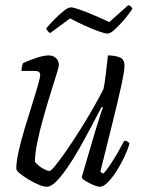

<svg xmlns="http://www.w3.org/2000/svg" viewBox="-20 -711 542 731"><path d="M158 0Q146 0 127 -8Q108 -16 89 -27.5Q70 -39 56.5 -50Q43 -61 42 -68Q42 -94 51 -135Q60 -176 74 -222Q88 -268 101.5 -310.5Q115 -353 124 -384.5Q133 -416 133 -426Q133 -441 112 -441H62Q62 -458 68 -471Q95 -483 121 -491.5Q147 -500 166 -500Q181 -500 192.5 -490.5Q204 -481 204 -463Q204 -456 194.5 -426Q185 -396 171.5 -352.5Q158 -309 144.5 -261Q131 -213 122 -169Q113 -125 113 -95Q125 -80 142.5 -70Q160 -60 168 -60Q174 -60 191.5 -81.5Q209 -103 233.5 -138.5Q258 -174 284.5 -216Q311 -258 334.5 -299Q358 -340 374 -372Q379 -395 383 -430.5Q387 -466 391 -500Q416 -500 435 -493Q454 -486 454 -461Q454 -441 441.5 -383.5Q429 -326 408 -242Q387 -158 362 -57L373 -50Q382 -58 397 -80Q412 -102 427 -128Q442 -154 453 -175Q467 -175 473 -164Q467 -143 454 -115Q441 -87 424.5 -61Q408 -35 391 -17.5Q374 0 361 0Q352 0 336 -6.5Q320 -13 306.5 -21.5Q293 -30 291 -36L341 -206Q352 -242 360.5 -269Q369 -296 372 -301L367 -304Q349 -270 327.5 -229Q306 -188 283 -147.5Q260 -107 237 -73.5Q214 -40 194 -20Q174 0 158 0ZM390 -583Q380 -583 355 -592Q330 -601 300.5 -614.5Q271 -628 247 -641L171 -585Q160 -591 156 -603Q171 -621 189.5 -639.5Q208 -658 224 -670.5Q240 -683 250 -683Q259 -683 284.5 -674Q310 -665 340.5 -652Q371 -639 396 -627L468 -691Q475 -690 479 -685.5Q483 -681 484 -677Q469 -655 450.5 -633.5Q432 -612 415.5 -597.5Q399 -583 390 -583Z"/></svg>

Font: Texturina 72pt 72pt ExtraLight
Style: Italic
Weight: 200
Italic angle: -11°
Designer: Guillermo Torres Carreño
Foundry: Omnibus-Type
Version: Version 1.002; ttfautohint (v1.8.3)